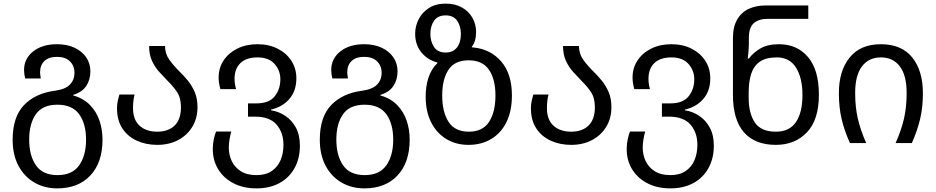

<svg xmlns="http://www.w3.org/2000/svg" viewBox="-20 -790 5170 1060"><path d="M295.9 250Q225.1 250 169.4 217.5Q113.8 185.1 81.8 125Q49.8 64.9 49.8 -19Q49.8 -144 112.3 -209.5Q174.8 -274.9 283.2 -289.1Q340.8 -296.9 366 -323Q391.1 -349.1 391.1 -388.2Q391.1 -426.8 366 -451.4Q340.8 -476.1 294.9 -476.1Q249 -476.1 225.1 -453.1Q201.2 -430.2 201.2 -390.1Q201.2 -382.8 202.6 -374.5Q204.1 -366.2 205.1 -356.9H119.1Q112.8 -380.9 112.8 -403.8Q112.8 -465.8 162.8 -505.9Q212.9 -545.9 294.9 -545.9Q349.1 -545.9 390.6 -526.9Q432.1 -507.8 455.6 -473.9Q479 -439.9 479 -396Q479 -350.1 456.1 -315.4Q433.1 -280.8 383.8 -266.1V-263.2Q440.9 -247.1 476.6 -210.4Q512.2 -173.8 529.1 -124.5Q545.9 -75.2 545.9 -19Q545.9 106.9 479 178.5Q412.1 250 295.9 250ZM297.9 176.8Q378.9 176.8 417 122.8Q455.1 68.8 455.1 -19Q455.1 -106.9 417 -159.4Q378.9 -211.9 296.9 -211.9Q214.8 -211.9 178 -159.4Q141.1 -106.9 141.1 -19Q141.1 68.8 178.5 122.8Q215.8 176.8 297.9 176.8Z M848.1 9.8Q786.1 9.8 735.6 -13.2Q685.1 -36.1 655.5 -81.1Q626 -126 626 -192.9Q626 -214.8 630.6 -235.4Q635.3 -255.9 639.2 -268.1H723.1Q719.2 -254.9 716.8 -235.4Q714.4 -215.8 714.4 -192.9Q714.4 -128.9 750.7 -95.9Q787.1 -63 848.1 -63Q909.2 -63 944.1 -96.9Q979 -130.9 979 -198.2Q979 -250 957 -282.5Q935.1 -314.9 906.2 -342.8Q882.3 -367.2 858.6 -393.6Q835 -419.9 819.1 -454.3Q803.2 -488.8 803.2 -536.1H891.1Q891.1 -493.2 914.6 -460.7Q938 -428.2 969.2 -397Q994.1 -373 1017.1 -345Q1040 -316.9 1055.2 -281.5Q1070.3 -246.1 1070.3 -198.2Q1070.3 -136.2 1041.3 -89.1Q1012.2 -42 962.2 -16.1Q912.1 9.8 848.1 9.8Z M1396 250Q1322.8 250 1268.3 221.4Q1213.9 192.9 1184.3 144Q1154.8 95.2 1154.8 33.2Q1154.8 3.9 1160.4 -21.5Q1166 -46.9 1172.9 -64H1256.8Q1252 -47.9 1247.6 -22.5Q1243.2 2.9 1243.2 24.9Q1243.2 64 1259 98.4Q1274.9 132.8 1308.8 154.8Q1342.8 176.8 1396 176.8Q1446.8 176.8 1480 154.3Q1513.2 131.8 1529.1 94Q1544.9 56.2 1544.9 9.8Q1544.9 -58.1 1506.8 -102.1Q1468.8 -146 1388.2 -146H1349.1V-219.2H1395Q1465.8 -219.2 1496.8 -258.5Q1527.8 -297.9 1527.8 -352.1Q1527.8 -400.9 1495.8 -437Q1463.9 -473.1 1401.9 -473.1Q1339.8 -473.1 1307.4 -441.7Q1274.9 -410.2 1274.9 -355Q1274.9 -341.8 1276.9 -327.9Q1278.8 -314 1283.2 -297.9H1196.8Q1191.9 -314.9 1189.5 -331.1Q1187 -347.2 1187 -361.8Q1187 -415 1214.6 -456.5Q1242.2 -498 1290.5 -522Q1338.9 -545.9 1401.9 -545.9Q1464.8 -545.9 1513.4 -521Q1562 -496.1 1589.1 -453.6Q1616.2 -411.1 1616.2 -357.9Q1616.2 -288.1 1577.6 -243.7Q1539.1 -199.2 1476.1 -185.1V-181.2Q1518.1 -174.8 1554.4 -150.9Q1590.8 -127 1613.3 -85.9Q1635.7 -44.9 1635.7 14.2Q1635.7 85 1606 138.4Q1576.2 191.9 1522.5 220.9Q1468.8 250 1396 250Z M1991.7 250Q1920.9 250 1865.2 217.5Q1809.6 185.1 1777.6 125Q1745.6 64.9 1745.6 -19Q1745.6 -144 1808.1 -209.5Q1870.6 -274.9 1979 -289.1Q2036.6 -296.9 2061.8 -323Q2086.9 -349.1 2086.9 -388.2Q2086.9 -426.8 2061.8 -451.4Q2036.6 -476.1 1990.7 -476.1Q1944.8 -476.1 1920.9 -453.1Q1897 -430.2 1897 -390.1Q1897 -382.8 1898.4 -374.5Q1899.9 -366.2 1900.9 -356.9H1814.9Q1808.6 -380.9 1808.6 -403.8Q1808.6 -465.8 1858.6 -505.9Q1908.7 -545.9 1990.7 -545.9Q2044.9 -545.9 2086.4 -526.9Q2127.9 -507.8 2151.4 -473.9Q2174.8 -439.9 2174.8 -396Q2174.8 -350.1 2151.9 -315.4Q2128.9 -280.8 2079.6 -266.1V-263.2Q2136.7 -247.1 2172.4 -210.4Q2208 -173.8 2224.9 -124.5Q2241.7 -75.2 2241.7 -19Q2241.7 106.9 2174.8 178.5Q2107.9 250 1991.7 250ZM1993.7 176.8Q2074.7 176.8 2112.8 122.8Q2150.9 68.8 2150.9 -19Q2150.9 -106.9 2112.8 -159.4Q2074.7 -211.9 1992.7 -211.9Q1910.6 -211.9 1873.8 -159.4Q1836.9 -106.9 1836.9 -19Q1836.9 68.8 1874.3 122.8Q1911.6 176.8 1993.7 176.8Z M2566.4 9.8Q2498 9.8 2444.6 -22.2Q2391.1 -54.2 2360.6 -114Q2330.1 -173.8 2330.1 -255.9Q2330.1 -314.9 2345.7 -362.1Q2361.3 -409.2 2395 -441.9V-444.8Q2340.3 -459 2306.2 -501Q2272 -543 2272 -604Q2272 -646 2291.5 -684.1Q2311 -722.2 2348.6 -746.1Q2386.2 -770 2440.4 -770Q2493.2 -770 2530.8 -748.5Q2568.4 -727.1 2588.4 -691.4Q2608.4 -655.8 2608.4 -613.8Q2608.4 -561 2585 -532.2V-528.8Q2591.3 -528.8 2595.2 -527.8Q2689 -518.1 2747.6 -450Q2806.2 -381.8 2806.2 -263.2Q2806.2 -176.8 2776.1 -116Q2746.1 -55.2 2692.1 -22.7Q2638.2 9.8 2566.4 9.8ZM2440.4 -500Q2481 -500 2502.7 -527.6Q2524.4 -555.2 2524.4 -602.1Q2524.4 -646 2503.9 -675.5Q2483.4 -705.1 2440.4 -705.1Q2397 -705.1 2376.5 -675.5Q2356 -646 2356 -602.1Q2356 -562 2376 -531Q2396 -500 2440.4 -500ZM2568.4 -63Q2645 -63 2680.2 -117.4Q2715.3 -171.9 2715.3 -263.2Q2715.3 -352.1 2679.7 -404.5Q2644 -457 2567.4 -457Q2490.2 -457 2455.8 -404.5Q2421.4 -352.1 2421.4 -263.2Q2421.4 -171.9 2456.3 -117.4Q2491.2 -63 2568.4 -63Z M3133.3 9.8Q3071.3 9.8 3020.8 -13.2Q2970.2 -36.1 2940.7 -81.1Q2911.1 -126 2911.1 -192.9Q2911.1 -214.8 2915.8 -235.4Q2920.4 -255.9 2924.3 -268.1H3008.3Q3004.4 -254.9 3002 -235.4Q2999.5 -215.8 2999.5 -192.9Q2999.5 -128.9 3035.9 -95.9Q3072.3 -63 3133.3 -63Q3194.3 -63 3229.2 -96.9Q3264.2 -130.9 3264.2 -198.2Q3264.2 -250 3242.2 -282.5Q3220.2 -314.9 3191.4 -342.8Q3167.5 -367.2 3143.8 -393.6Q3120.1 -419.9 3104.2 -454.3Q3088.4 -488.8 3088.4 -536.1H3176.3Q3176.3 -493.2 3199.7 -460.7Q3223.1 -428.2 3254.4 -397Q3279.3 -373 3302.2 -345Q3325.2 -316.9 3340.3 -281.5Q3355.5 -246.1 3355.5 -198.2Q3355.5 -136.2 3326.4 -89.1Q3297.4 -42 3247.3 -16.1Q3197.3 9.8 3133.3 9.8Z M3681.2 250Q3607.9 250 3553.5 221.4Q3499 192.9 3469.5 144Q3439.9 95.2 3439.9 33.2Q3439.9 3.9 3445.6 -21.5Q3451.2 -46.9 3458 -64H3542Q3537.1 -47.9 3532.7 -22.5Q3528.3 2.9 3528.3 24.9Q3528.3 64 3544.2 98.4Q3560.1 132.8 3594 154.8Q3627.9 176.8 3681.2 176.8Q3731.9 176.8 3765.1 154.3Q3798.3 131.8 3814.2 94Q3830.1 56.2 3830.1 9.8Q3830.1 -58.1 3792 -102.1Q3753.9 -146 3673.3 -146H3634.3V-219.2H3680.2Q3751 -219.2 3782 -258.5Q3813 -297.9 3813 -352.1Q3813 -400.9 3781 -437Q3749 -473.1 3687 -473.1Q3625 -473.1 3592.5 -441.7Q3560.1 -410.2 3560.1 -355Q3560.1 -341.8 3562 -327.9Q3564 -314 3568.4 -297.9H3481.9Q3477.1 -314.9 3474.6 -331.1Q3472.2 -347.2 3472.2 -361.8Q3472.2 -415 3499.8 -456.5Q3527.3 -498 3575.7 -522Q3624 -545.9 3687 -545.9Q3750 -545.9 3798.6 -521Q3847.2 -496.1 3874.3 -453.6Q3901.4 -411.1 3901.4 -357.9Q3901.4 -288.1 3862.8 -243.7Q3824.2 -199.2 3761.2 -185.1V-181.2Q3803.2 -174.8 3839.6 -150.9Q3876 -127 3898.4 -85.9Q3920.9 -44.9 3920.9 14.2Q3920.9 85 3891.1 138.4Q3861.3 191.9 3807.6 220.9Q3753.9 250 3681.2 250Z M4263.2 9.8Q4147.9 9.8 4087.2 -59.6Q4026.4 -128.9 4026.4 -267.1V-578.1Q4026.4 -643.1 4050.3 -683.1Q4074.2 -723.1 4114.7 -741.5Q4155.3 -759.8 4206.1 -759.8H4442.4V-686H4218.3Q4170.4 -686 4142.3 -662.6Q4114.3 -639.2 4114.3 -581.1V-545.9Q4114.3 -530.8 4112.3 -505.4Q4110.4 -480 4108.4 -466.8H4114.3Q4139.2 -500 4178.7 -522.9Q4218.3 -545.9 4280.3 -545.9Q4380.4 -545.9 4440.7 -475.3Q4501 -404.8 4501 -267.1Q4501 -128.9 4435.1 -59.6Q4369.1 9.8 4263.2 9.8ZM4263.2 -63Q4338.4 -63 4374.3 -116Q4410.2 -168.9 4410.2 -265.1Q4410.2 -359.9 4374.8 -416.5Q4339.4 -473.1 4268.1 -473.1Q4209 -473.1 4175 -449.5Q4141.1 -425.8 4127.2 -382.3Q4113.3 -338.9 4113.3 -277.8V-250Q4113.3 -165 4147.2 -114Q4181.2 -63 4263.2 -63Z M4672.4 0Q4641.1 -69.8 4626.2 -134Q4611.3 -198.2 4611.3 -275.9Q4611.3 -398.9 4670.7 -472.4Q4730 -545.9 4843.3 -545.9Q4958 -545.9 5016.6 -472.4Q5075.2 -398.9 5075.2 -275.9Q5075.2 -198.2 5060.1 -134Q5044.9 -69.8 5014.2 0H4924.3Q4956.1 -70.8 4970.7 -134.5Q4985.4 -198.2 4985.4 -276.9Q4985.4 -374 4947.8 -423.6Q4910.2 -473.1 4843.3 -473.1Q4776.4 -473.1 4738.8 -423.6Q4701.2 -374 4701.2 -276.9Q4701.2 -198.2 4716.1 -134.5Q4731 -70.8 4762.2 0Z"/></svg>

Font: Kurinto Seri
Style: Regular
Weight: 400
Designer: Kurinto was developed by Clint Goss from a range of fonts that are compatible with the SIL Open Font License Version 1.1
Foundry: Clinton F. Goss
Version: Version 2.196; July 25, 2020